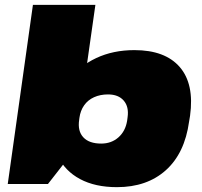

<svg xmlns="http://www.w3.org/2000/svg" viewBox="-20 -760 836 793"><path d="M463 13Q373 13 310.5 -20.5Q248 -54 219.5 -114.5Q191 -175 202 -257L206 -284Q218 -366 262.5 -426.5Q307 -487 377 -520Q447 -553 535 -553Q662 -553 722.5 -483Q783 -413 765 -282L761 -258Q743 -127 665 -57Q587 13 463 13ZM116 -740H374L289 -142L178 0H12ZM398 -167Q440 -167 469 -192.5Q498 -218 505 -261L507 -276Q513 -319 491 -344.5Q469 -370 426 -370Q394 -370 368.5 -358.5Q343 -347 327.5 -325Q312 -303 308 -273L307 -265Q300 -219 324 -193Q348 -167 398 -167Z"/></svg>

Font: Pathway Extreme 28pt Black
Style: Italic
Weight: 900
Italic angle: -8°
Designer: Eduardo Rodriguez Tunni
Foundry: Eduardo Rodriguez Tunni
Version: Version 1.001;gftools[0.9.26]